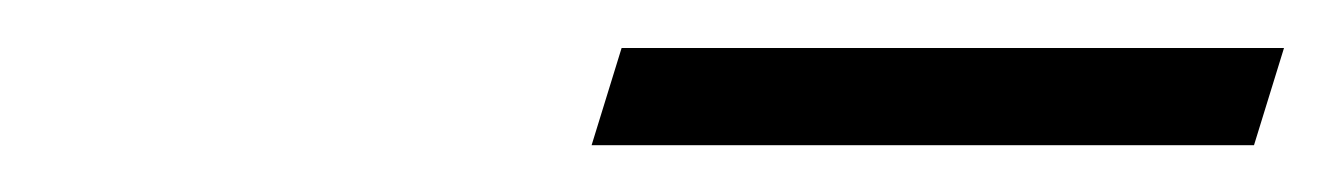

<svg xmlns="http://www.w3.org/2000/svg" viewBox="-20 -691 555 80"><path d="M226.5 -630.5 239 -671H515L502.5 -630.5Z"/></svg>

Font: Newsreader 72pt Medium
Style: Italic
Weight: 500
Italic angle: -17°
Designer: Hugues Gentile
Foundry: Production Type
Version: Version 1.003; ttfautohint (v1.8.3)